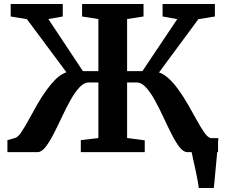

<svg xmlns="http://www.w3.org/2000/svg" viewBox="-20 -763 1131 963"><path d="M977 180Q975.2 163.3 970.4 138.1Q965.6 112.9 959.8 85.8Q953.9 58.8 948.7 35.8Q943.5 12.7 941.1 0L916.6 -70.1H1075.5Q1074.1 -54.7 1071.9 -29.3Q1069.7 -3.9 1067 26.3Q1064.4 56.4 1061.4 86.2Q1058.5 115.9 1056.3 140.8Q1054.1 165.7 1052.5 180ZM17.2 0V-60.1L56.1 -71.2Q70 -75.1 87.1 -100.3Q104.2 -125.5 124.2 -162.6Q144.3 -199.6 167.7 -240.7Q191.1 -281.7 217.7 -317.1Q237.5 -343.9 258.2 -364.5Q278.9 -385.2 302.2 -396.2Q325.6 -407.3 352.3 -404.6L352.5 -347.5L115.1 -666.8L33.6 -680.3V-743H294.8V-680.3L222.5 -667.5L395.8 -406.3H473.4V-667.5L391.7 -680.3V-743H699.9V-680.3L617.5 -667.5V-406.3H694.4L869 -667.2L795.4 -680.3V-743H1057.8V-680.3L975 -666.8L738.7 -347.1L738.1 -403.6Q758.1 -405.8 776.2 -400Q794.2 -394.1 810.7 -382Q827.2 -370 842.5 -353.3Q857.7 -336.7 872.3 -317Q898.5 -281.2 922.1 -240.2Q945.6 -199.1 965.9 -162.1Q986.2 -125.1 1003.4 -100.1Q1020.6 -75.1 1034.6 -71.2L1073.7 -60.1V0H919.1Q899.9 0 880.2 -25.3Q860.6 -50.6 840.6 -90.3Q820.6 -129.9 799.8 -174.7Q779 -219.6 757.3 -259.2Q735.7 -298.8 712.6 -324.1Q689.5 -349.5 664.7 -349.5H617.5V-70.9L706 -59.1V0H385.3V-60.1L473.4 -70.6V-349.5H425.8Q401.1 -349.5 377.9 -324.1Q354.7 -298.8 332.7 -259.2Q310.7 -219.6 289.7 -174.7Q268.8 -129.9 248.4 -90.3Q228 -50.6 208.2 -25.3Q188.3 0 168.5 0Z"/></svg>

Font: Merriweather 7pt Light
Style: Regular
Weight: 300
Designer: Eben Sorkin
Foundry: Eben Sorkin
Version: Version 2.200;gftools[0.9.31]